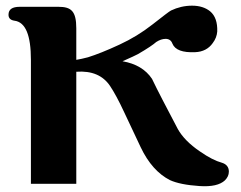

<svg xmlns="http://www.w3.org/2000/svg" viewBox="-20 -646 851 677"><path d="M773 -10C782 -19 787 -29 787 -41C787 -56 779 -67 763 -72C741 -78 715 -91 685 -112C648 -137 622 -164 607 -191C566 -269 535 -328 516 -368C494 -401 459 -422 412 -430C441 -443 459 -451 466 -455C499 -474 521 -489 531 -498C542 -505 553 -509 564 -509C576 -509 584 -503 588 -492C597 -470 624 -460 668 -462C695 -463 716 -474 730 -494C740 -507 745 -521 746 -535C747 -567 739 -591 721 -606C705 -619 684 -626 657 -626C631 -626 606 -620 583 -609C577 -606 555 -589 518 -560C481 -531 443 -508 402 -489C357 -468 319 -453 290 -444C275 -440 261 -437 249 -435V-546C249 -607 231 -622 186 -622H50C23 -622 10 -613 10 -594C10 -582 17 -575 31 -573C70 -568 89 -522 89 -435V2H249V-393C304 -397 343 -380 368 -343C382 -322 399 -291 418 -250L476 -127C503 -70 538 -32 579 -11C603 0 638 7 683 10C726 13 756 6 773 -10Z"/></svg>

Font: GFS Jackson
Style: Regular
Weight: 400
Designer: George Matthiopoulos
Foundry: George Matthiopoulos
Version: Version 1.0